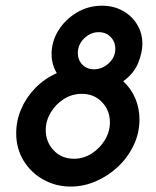

<svg xmlns="http://www.w3.org/2000/svg" viewBox="-20 -658 561 690"><path d="M234 12.5Q180.6 12.5 135.8 -12.5Q91 -37.5 64.6 -80.9Q38.2 -124.3 38.2 -179.2Q38.2 -224.3 56.2 -266.3Q74.3 -308.3 107.3 -342Q140.3 -375.7 184 -395.1Q165.3 -427.1 165.3 -463.2Q165.3 -509 189.9 -548.6Q214.6 -588.2 255.9 -612.8Q297.2 -637.5 346.5 -637.5Q387.5 -637.5 420.1 -619.8Q452.8 -602.1 472.2 -570.8Q491.7 -539.6 491.7 -500Q491.7 -470.8 477.1 -433Q462.5 -395.1 422.9 -366Q450.7 -340.3 466 -304.9Q481.2 -269.4 481.2 -228.5Q481.2 -179.9 460.4 -136.1Q439.6 -92.4 404.2 -59Q368.8 -25.7 324.7 -6.6Q280.6 12.5 234 12.5ZM245.8 -87.5Q279.9 -87.5 309.4 -106.2Q338.9 -125 356.9 -154.9Q375 -184.7 375 -218.8Q375 -261.1 346.5 -291Q318.1 -320.8 274.3 -320.8Q238.9 -320.8 209.4 -302.1Q179.9 -283.3 162.2 -253.5Q144.4 -223.6 144.4 -190.3Q144.4 -147.9 172.9 -117.7Q201.4 -87.5 245.8 -87.5ZM318.1 -409Q347.2 -409 370.8 -430.6Q394.4 -452.1 394.4 -483.3Q394.4 -507.6 377.8 -525Q361.1 -542.4 334.7 -542.4Q305.6 -542.4 282.6 -520.1Q259.7 -497.9 259.7 -467.4Q259.7 -442.4 276 -425.7Q292.4 -409 318.1 -409Z"/></svg>

Font: Afacad SemiBold
Style: Italic
Weight: 600
Italic angle: -14°
Designer: Kristian Moeller
Foundry: Dicotype
Version: Version 1.000